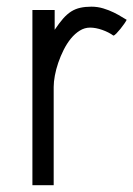

<svg xmlns="http://www.w3.org/2000/svg" viewBox="-20 -544 392 564"><path d="M352.1 -485.8Q350.6 -482.4 345.5 -474.9Q340.3 -467.3 334 -459.5Q327.6 -451.7 321.8 -445.6Q315.9 -439.5 313 -439.5Q299.8 -449.2 280.5 -456.1Q261.2 -462.9 244.6 -462.9Q228.5 -462.9 214.4 -454.1Q200.2 -445.3 188.2 -430.7Q176.3 -416 167 -397.5Q157.7 -378.9 151.1 -359.6Q144.5 -340.3 141.1 -321.8Q137.7 -303.2 137.7 -288.6V0H75.2V-514.6H140.6V-456.5Q153.8 -476.1 165.3 -489.3Q176.8 -502.4 189.2 -510.3Q201.7 -518.1 216.1 -521.2Q230.5 -524.4 248.5 -524.4Q266.6 -524.4 283.4 -519.3Q300.3 -514.2 314.2 -507.3Q328.1 -500.5 338.1 -494.1Q348.1 -487.8 352.1 -485.8Z"/></svg>

Font: Saysettha OT
Style: Regular
Weight: 400
Designer: John M. Durdin and Silvain Dupertuis
Foundry: Lao Script for Windows
Version: Version 2.000